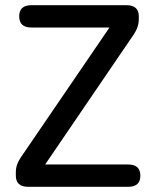

<svg xmlns="http://www.w3.org/2000/svg" viewBox="-20 -720 602 740"><path d="M89 0Q41 0 41 -43V-54Q41 -71 45.5 -84.5Q50 -98 60 -113L402 -614H101Q54 -614 54 -657Q54 -700 101 -700H467Q515 -700 515 -657V-647Q515 -616 496 -588L154 -86H474Q521 -86 521 -43Q521 0 474 0Z"/></svg>

Font: Zen Maru Gothic Medium
Style: Regular
Weight: 500
Designer: Yoshimichi Ohira
Foundry: Positype
Version: Version 1.001